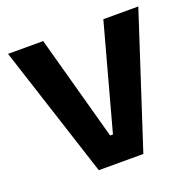

<svg xmlns="http://www.w3.org/2000/svg" viewBox="-118 -782 914 903"><g transform="rotate(-20 339.0 -330.0)"><path d="M227 0 13 -660H189L333 -135H347L490 -660H665L450 0Z"/></g></svg>

Font: Bricolage Grotesque 48pt Condensed ExtraBold ExtraBold
Style: Regular
Weight: 800
Version: Version 1.000;gftools[0.9.30]